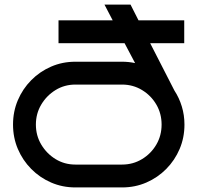

<svg xmlns="http://www.w3.org/2000/svg" viewBox="-20 -820 865 840"><path d="M786 -631H637L743 -424Q764 -392 775.5 -354Q787 -316 787 -275Q787 -218 766 -168.5Q745 -119 707.5 -81Q670 -43 620.5 -21.5Q571 0 514 0H310Q253 0 203.5 -21.5Q154 -43 116.5 -81Q79 -119 58 -168.5Q37 -218 37 -275Q37 -332 58 -381.5Q79 -431 116.5 -469Q154 -507 203.5 -528.5Q253 -550 310 -550H514Q543 -550 571 -544L525 -631H236V-731H473L437 -800H551L586 -731H786ZM687 -275Q687 -323 664 -362.5Q641 -402 601.5 -426Q562 -450 514 -450H310Q262 -450 223 -426Q184 -402 160.5 -362.5Q137 -323 137 -275Q137 -227 160.5 -187.5Q184 -148 223 -124Q262 -100 310 -100H514Q562 -100 601.5 -124Q641 -148 664 -187.5Q687 -227 687 -275Z"/></svg>

Font: Bruno Ace
Style: Regular
Weight: 400
Version: Version 1.100; ttfautohint (v1.8.4.7-5d5b);gftools[0.9.27]